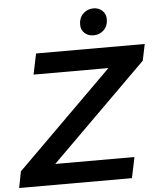

<svg xmlns="http://www.w3.org/2000/svg" viewBox="-74 -963 847 1014"><g transform="rotate(-5 349.5 -455.5)"><path d="M-14 0 3 -87 511 -590H114L137 -700H713L695 -613L187 -110H607L584 0ZM449 -769Q419 -769 400.5 -786.5Q382 -804 382 -831Q382 -867 404.5 -889Q427 -911 459 -911Q488 -911 506.5 -893Q525 -875 525 -848Q525 -812 502.5 -790.5Q480 -769 449 -769Z"/></g></svg>

Font: Montserrat SemiBold
Style: Italic
Weight: 600
Italic angle: -11.3°
Designer: Julieta Ulanovsky
Foundry: Julieta Ulanovsky
Version: Version 9.000; ttfautohint (v1.8.4.7-5d5b)